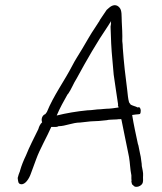

<svg xmlns="http://www.w3.org/2000/svg" viewBox="-20 -678 622 738"><path d="M48 6C50 19 49 28 60 30C77 33 92 8 98 -9C106 -30 112 -47 119 -66C133 -105 161 -153 177 -190H181C190 -190 200 -189 205 -193H206C231 -193 259 -207 288 -207L315 -210C323 -211 332 -212 339 -212C346 -212 352 -213 360 -213C369 -214 381 -215 390 -216C394 -217 400 -218 406 -218C413 -218 420 -219 429 -219C433 -220 439 -220 443 -220H446L447 -217C456 -175 464 -130 473 -89L476 -74C480 -51 480 -28 485 -4V11C486 12 486 15 485 20C486 25 487 31 490 33H491L492 34C499 47 526 38 529 23C531 14 529 8 530 -4C531 -13 527 -30 525 -40V-41C525 -52 522 -62 521 -75L518 -89C517 -95 516 -100 515 -104L512 -119L510 -125C502 -163 494 -198 488 -236C496 -237 508 -239 514 -239L518 -240C522 -245 523 -261 515 -266L508 -265L507 -266C502 -269 491 -271 482 -276L481 -278L477 -283V-284L476 -285C472 -299 471 -315 469 -332C462 -384 456 -438 452 -493C452 -503 451 -511 450 -520V-521C451 -544 449 -576 448 -595C447 -617 449 -637 440 -648C428 -663 412 -660 398 -647C396 -645 393 -643 390 -640C383 -629 372 -614 365 -603C363 -599 360 -593 356 -588L345 -571C327 -545 314 -520 297 -492L275 -456C269 -447 264 -437 258 -426C227 -366 186 -311 160 -247L159 -246L154 -239H153C140 -233 138 -217 142 -208C135 -202 130 -191 128 -184V-183C113 -152 92 -112 80 -81C70 -60 63 -43 57 -22V-21C53 -11 50 -3 48 6ZM198 -234C210 -263 225 -289 240 -316H241C254 -334 262 -357 275 -377C313 -447 352 -515 395 -578L407 -597L406 -588L407 -589L405 -576V-575V-574C406 -534 408 -487 412 -448L417 -391C423 -353 428 -312 434 -276L433 -274L436 -265C422 -263 405 -260 389 -260C381 -259 372 -259 366 -258H365C350 -258 334 -254 316 -254C275 -250 234 -243 198 -234ZM356 -592 358 -593H357ZM417 -391V-392ZM513 -124H514Z"/></svg>

Font: Scribbler
Style: LtIta
Weight: 300
Designer: Mew Too
Foundry: Cannot Into Space Fonts
Version: Version 1.001